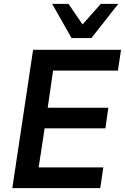

<svg xmlns="http://www.w3.org/2000/svg" viewBox="-20 -978 649 998"><path d="M44 0 152 -719H609L593 -611H256L228 -418H543L528 -311H212L181 -108H517L501 0ZM352 -780 251 -958H336L409 -851L504 -958H595L455 -780Z"/></svg>

Font: Nunitoga
Style: Bold Italic
Weight: 700
Italic angle: -9°
Designer: Vernon Adams
Foundry: Vernon Adams
Version: Version 1.0